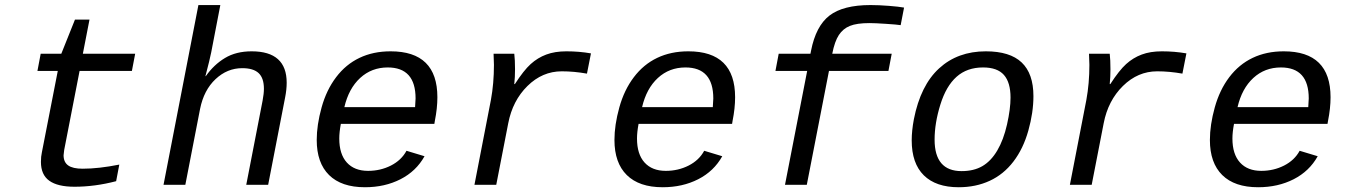

<svg xmlns="http://www.w3.org/2000/svg" viewBox="-20 -745 5441 774"><path d="M130.9 -459 144 -528.3H227.1L282.2 -666H340.8L314 -528.3H524.9L511.7 -459H300.8L238.8 -140.6L236.3 -119.1Q236.3 -91.3 254.9 -78.1Q273.4 -64.9 313 -64.9Q377.9 -64.9 460.9 -81.5L448.2 -14.6Q362.3 7.8 280.3 7.8Q212.4 7.8 178.7 -16.4Q145 -40.5 145 -92.3Q145 -114.3 148.9 -131.3L212.9 -459Z M779.8 -724.6H868.2L831.5 -534.2Q826.2 -506.8 808.1 -438H809.6Q842.3 -484.4 887 -511.2Q931.6 -538.1 994.6 -538.1Q1135.7 -538.1 1135.7 -411.6Q1135.7 -383.8 1129.4 -352.1L1061 0H972.7L1038.6 -339.4Q1043.9 -367.7 1043.9 -387.2Q1043.9 -430.2 1022.7 -450.2Q1001.5 -470.2 956.5 -470.2Q896 -470.2 848.9 -426Q801.8 -381.8 786.6 -306.2L727.1 0H639.2Z M1354 -245.6Q1347.7 -211.9 1347.7 -186.5Q1347.7 -123.5 1378.2 -89.8Q1408.7 -56.2 1463.9 -56.2Q1513.7 -56.2 1555.9 -77.6Q1598.1 -99.1 1618.7 -137.2L1691.4 -115.2Q1657.7 -54.7 1594.5 -22.5Q1531.2 9.8 1451.2 9.8Q1356.4 9.8 1306.6 -39.3Q1256.8 -88.4 1256.8 -180.7Q1256.8 -241.2 1276.4 -311.8Q1295.9 -382.3 1335 -433.8Q1374 -485.4 1429.2 -511.7Q1484.4 -538.1 1554.7 -538.1Q1743.2 -538.1 1743.2 -353Q1743.2 -308.6 1732.9 -257.3L1731 -245.6ZM1543 -473.1Q1478 -473.1 1431.9 -430.7Q1385.7 -388.2 1368.2 -313H1653.3L1655.3 -348.1Q1655.3 -473.1 1543 -473.1Z M2346.2 -448.2Q2293.9 -457.5 2244.6 -457.5Q2166.5 -457.5 2106.4 -398.4Q2046.4 -339.4 2028.8 -248L1980.5 0H1892.6L1959 -342.3Q1971.2 -408.7 1971.2 -483.4L1969.7 -528.3H2053.2Q2056.2 -503.9 2056.2 -465.8Q2056.2 -433.6 2053.2 -406.2H2055.7Q2091.3 -461.4 2119.4 -486.8Q2147.5 -512.2 2182.1 -525.1Q2216.8 -538.1 2263.2 -538.1Q2314.9 -538.1 2362.3 -529.8Z M2554.2 -245.6Q2547.9 -211.9 2547.9 -186.5Q2547.9 -123.5 2578.4 -89.8Q2608.9 -56.2 2664.1 -56.2Q2713.9 -56.2 2756.1 -77.6Q2798.3 -99.1 2818.8 -137.2L2891.6 -115.2Q2857.9 -54.7 2794.7 -22.5Q2731.4 9.8 2651.4 9.8Q2556.6 9.8 2506.8 -39.3Q2457 -88.4 2457 -180.7Q2457 -241.2 2476.6 -311.8Q2496.1 -382.3 2535.2 -433.8Q2574.2 -485.4 2629.4 -511.7Q2684.6 -538.1 2754.9 -538.1Q2943.4 -538.1 2943.4 -353Q2943.4 -308.6 2933.1 -257.3L2931.2 -245.6ZM2743.2 -473.1Q2678.2 -473.1 2632.1 -430.7Q2585.9 -388.2 2568.4 -313H2853.5L2855.5 -348.1Q2855.5 -473.1 2743.2 -473.1Z M3321.8 -459 3232.4 0H3144.5L3233.9 -459H3106L3119.1 -528.3H3247.1L3249.5 -540.5Q3269 -640.1 3324 -682.4Q3378.9 -724.6 3489.3 -724.6Q3523.4 -724.6 3563.5 -721.4Q3603.5 -718.3 3624.5 -714.4L3610.8 -643.6Q3596.7 -646 3551.8 -648.9Q3506.8 -651.9 3485.4 -651.9Q3434.1 -651.9 3406.2 -640.6Q3378.4 -629.4 3361.6 -603.8Q3344.7 -578.1 3335 -528.3H3574.7L3561.5 -459Z M3844.7 9.8Q3752.9 9.8 3704.1 -38.3Q3655.3 -86.4 3655.3 -179.2Q3655.3 -217.8 3664.1 -264.6Q3690.9 -400.9 3765.9 -469.5Q3840.8 -538.1 3954.1 -538.1Q4051.3 -538.1 4098.6 -493.2Q4146 -448.2 4146 -357.4Q4146 -291.5 4125.5 -218.5Q4105 -145.5 4065.4 -93.8Q4025.9 -42 3969.7 -16.1Q3913.6 9.8 3844.7 9.8ZM4053.7 -351.6Q4053.7 -412.6 4027.1 -442.9Q4000.5 -473.1 3942.9 -473.1Q3878.4 -473.1 3836.2 -435.5Q3793.9 -397.9 3770.8 -323.2Q3747.6 -248.5 3747.6 -182.1Q3747.6 -55.2 3856.4 -55.2Q3905.8 -55.2 3940.4 -75.4Q3975.1 -95.7 4000.2 -138.2Q4025.4 -180.7 4039.6 -243.4Q4053.7 -306.2 4053.7 -351.6Z M4746.6 -448.2Q4694.3 -457.5 4645 -457.5Q4566.9 -457.5 4506.8 -398.4Q4446.8 -339.4 4429.2 -248L4380.9 0H4293L4359.4 -342.3Q4371.6 -408.7 4371.6 -483.4L4370.1 -528.3H4453.6Q4456.5 -503.9 4456.5 -465.8Q4456.5 -433.6 4453.6 -406.2H4456.1Q4491.7 -461.4 4519.8 -486.8Q4547.9 -512.2 4582.5 -525.1Q4617.2 -538.1 4663.6 -538.1Q4715.3 -538.1 4762.7 -529.8Z M4954.6 -245.6Q4948.2 -211.9 4948.2 -186.5Q4948.2 -123.5 4978.8 -89.8Q5009.3 -56.2 5064.5 -56.2Q5114.3 -56.2 5156.5 -77.6Q5198.7 -99.1 5219.2 -137.2L5292 -115.2Q5258.3 -54.7 5195.1 -22.5Q5131.8 9.8 5051.8 9.8Q4957 9.8 4907.2 -39.3Q4857.4 -88.4 4857.4 -180.7Q4857.4 -241.2 4877 -311.8Q4896.5 -382.3 4935.5 -433.8Q4974.6 -485.4 5029.8 -511.7Q5085 -538.1 5155.3 -538.1Q5343.8 -538.1 5343.8 -353Q5343.8 -308.6 5333.5 -257.3L5331.5 -245.6ZM5143.6 -473.1Q5078.6 -473.1 5032.5 -430.7Q4986.3 -388.2 4968.8 -313H5253.9L5255.9 -348.1Q5255.9 -473.1 5143.6 -473.1Z"/></svg>

Font: Liberation Mono
Style: Italic
Weight: 400
Italic angle: -12°
Monospace: yes
Designer: Steve Matteson
Foundry: Ascender Corporation
Version: Version 2.1.5